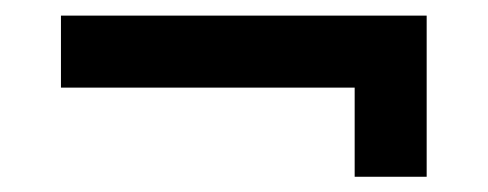

<svg xmlns="http://www.w3.org/2000/svg" viewBox="-20 -418 640 252"><path d="M445.5 -186V-303H60V-397.5H540V-186Z"/></svg>

Font: Vela Sans Bd
Style: Bold
Weight: 700
Designer: Principal design: Mikhail Sharanda - project Manrope.
Design modification: Ravid Balaliev
Foundry: Mikhail Sharanda
Version: Version 1.001